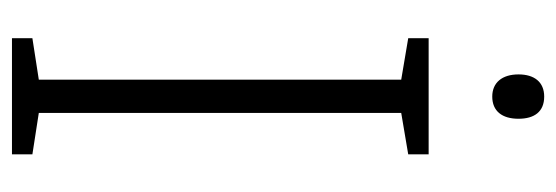

<svg xmlns="http://www.w3.org/2000/svg" viewBox="-332 -672 952 329"><g transform="rotate(90 144.5 -507.0)"><path d="M145 -963C120 -963 107 -946 107 -919C107 -891 121 -874 145 -874C170 -874 183 -891 183 -919C183 -946 171 -963 145 -963ZM244 -51V-86L173 -97V-718L244 -730V-765H45V-730L116 -718V-97L45 -86V-51Z"/></g></svg>

Font: Noto Sans Tamil UI SemiCondensed Light
Style: Regular
Weight: 300
Width: 4
Designer: Jelle Bosma - Monotype Design Team
Foundry: Monotype Imaging Inc.
Version: Version 2.004